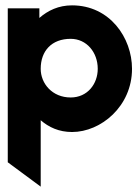

<svg xmlns="http://www.w3.org/2000/svg" viewBox="-20 -482 523 717"><path d="M9 124 132 215V-33C162 -7 200 11 249 11C357 11 473 -85 473 -225C473 -341 390 -462 249 -462C199 -462 159 -443 127 -415V-451H9ZM132 -225C132 -292 173 -337 244 -337C303 -337 345 -287 345 -225C345 -169 307 -118 244 -118C175 -118 132 -170 132 -225Z"/></svg>

Font: Charger Pro
Style: UltraNar
Weight: 900
Designer: Jasper
Foundry: Cannot Into Space Fonts
Version: Version 1.09